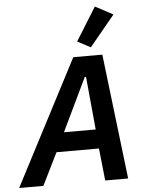

<svg xmlns="http://www.w3.org/2000/svg" viewBox="-95 -1017 805 1067"><g transform="rotate(-5 308.0 -484.0)"><path d="M448 0 429 -180H192L103 0H-32L331 -698H493L576 0ZM392 -583H385L243 -287H420ZM433 -744 360 -783 475 -968 574 -915Z"/></g></svg>

Font: IBM Plex Sans SmBld
Style: Italic
Weight: 600
Italic angle: -11°
Designer: Mike Abbink, Paul van der Laan, Pieter van Rosmalen
Foundry: Bold Monday
Version: Version 3.005